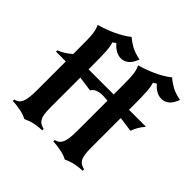

<svg xmlns="http://www.w3.org/2000/svg" viewBox="-203 -949 1151 1151"><g transform="rotate(45 372.5 -373.5)"><path d="M712 -451Q698 -436 685.5 -414.5Q673 -393 666 -372L571 -385V-133Q571 -101 574 -79.5Q577 -58 584.5 -44.5Q592 -31 604 -23.5Q616 -16 633 -12V0Q599 1 570.5 7Q542 13 509 28Q486 15 451 8Q416 1 384 0V-12Q398 -15 408.5 -22Q419 -29 426.5 -44Q434 -59 437.5 -84Q441 -109 441 -149V-402Q417 -405 400 -405Q381 -405 368.5 -402Q356 -399 347 -394.5Q338 -390 332.5 -384Q327 -378 323 -372L228 -385V-133Q228 -101 231 -79.5Q234 -58 241.5 -44.5Q249 -31 261 -23.5Q273 -16 290 -12V0Q256 1 227.5 7Q199 13 166 28Q143 15 108 8Q73 1 41 0V-12Q55 -15 65.5 -22Q76 -29 83.5 -44Q91 -59 94.5 -84Q98 -109 98 -149V-392H15V-403Q59 -420 98 -455V-497Q98 -542 97.5 -571Q97 -600 95 -619.5Q93 -639 89 -653Q85 -667 78 -682Q100 -688 126.5 -697.5Q153 -707 179.5 -719Q206 -731 230.5 -745.5Q255 -760 273 -775Q293 -757 323.5 -739.5Q354 -722 402 -713Q388 -673 366 -655.5Q344 -638 319 -638Q296 -638 274 -650.5Q252 -663 235 -684L215 -671Q219 -657 221.5 -642.5Q224 -628 225.5 -606Q227 -584 227.5 -553Q228 -522 228 -477V-455H441V-497Q441 -542 440.5 -571Q440 -600 438 -619.5Q436 -639 432 -653Q428 -667 421 -682Q443 -688 469.5 -697.5Q496 -707 522.5 -719Q549 -731 573.5 -745.5Q598 -760 616 -775Q636 -757 666.5 -739.5Q697 -722 745 -713Q731 -673 709 -655.5Q687 -638 662 -638Q639 -638 617 -650.5Q595 -663 578 -684L558 -671Q562 -657 564.5 -642.5Q567 -628 568.5 -606Q570 -584 570.5 -553Q571 -522 571 -477V-455H712Z"/></g></svg>

Font: New Rocker
Style: Regular
Weight: 400
Designer: Pablo Impallari, Brenda Gallo, Rodrigo Fuenzalida
Foundry: Pablo Impallari, Brenda Gallo, Rodrigo Fuenzalida
Version: Version 1.000; ttfautohint (v0.93) -l 8 -r 50 -G 200 -x 14 -